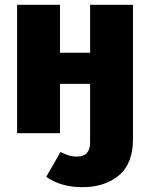

<svg xmlns="http://www.w3.org/2000/svg" viewBox="-20 -553 624 797"><path d="M322 224Q233 224 172 181L231 78Q252 88 266.5 92.5Q281 97 300 97Q353 97 354 40V-205H229V0H51V-533H229V-334H354V-533H532V24Q532 127 473 175.5Q414 224 322 224Z"/></svg>

Font: Trujillo ExtraBold
Style: Regular
Weight: 800
Designer: Fira Sans original fonts by bBox Type GmbH, Carrois Corporate GbR, & Edenspiekermann AG / Changes by Cristiano Sobral
Foundry: Fira Sans original fonts by bBox Type GmbH, Carrois Corporate GbR, & Edenspiekermann AG / Changes by Cristiano Sobral
Version: Version 4.301;July 28, 2020;FontCreator 13.0.0.2655 64-bit